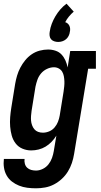

<svg xmlns="http://www.w3.org/2000/svg" viewBox="-25 -806 545 1039"><path d="M170 213Q146 213 122.5 210Q99 207 78 198.5Q57 190 39.5 176.5Q22 163 11 143.5Q0 124 -3.5 101Q-7 78 -4 54H108Q106 67 109.5 80Q113 93 122 101.5Q131 110 143.5 113.5Q156 117 170 117Q188 117 206.5 108Q225 99 237.5 83Q250 67 256.5 48.5Q263 30 266 12L280 -72Q269 -54 254 -38.5Q239 -23 221.5 -12.5Q204 -2 184 3Q164 8 144 8Q119 8 96.5 -1.5Q74 -11 59.5 -30Q45 -49 38.5 -72.5Q32 -96 30 -121Q28 -146 30 -171.5Q32 -197 36 -222L57 -352Q61 -375 67.5 -397Q74 -419 85 -440Q96 -461 111.5 -480Q127 -499 147 -512.5Q167 -526 190 -532Q213 -538 235 -538Q256 -538 275.5 -531.5Q295 -525 308 -511Q321 -497 329 -479Q337 -461 341 -441L355 -530H494V-434H452L376 27Q372 52 364 76Q356 100 342.5 122Q329 144 309.5 162Q290 180 267 192Q244 204 219 208.5Q194 213 170 213ZM207 -88Q224 -88 241 -95Q258 -102 270 -116Q282 -130 288.5 -146.5Q295 -163 298 -180L319 -310Q321 -324 322.5 -338Q324 -352 323.5 -366Q323 -380 320.5 -393.5Q318 -407 311.5 -418Q305 -429 293 -435.5Q281 -442 267 -442Q248 -442 229 -433Q210 -424 197 -408.5Q184 -393 177.5 -374.5Q171 -356 167 -337L146 -207Q144 -193 143 -179.5Q142 -166 143 -153.5Q144 -141 148.5 -128.5Q153 -116 161 -106.5Q169 -97 181 -92.5Q193 -88 207 -88ZM290 -579Q279 -579 268.5 -582.5Q258 -586 251.5 -593.5Q245 -601 243.5 -612Q242 -623 244 -634Q247 -656 255 -677Q263 -698 274.5 -717.5Q286 -737 301 -754.5Q316 -772 335 -786L374 -743Q360 -731 348 -716.5Q336 -702 328 -686Q335 -684 341 -679Q347 -674 350.5 -666.5Q354 -659 354.5 -650.5Q355 -642 353 -634Q352 -623 346.5 -612Q341 -601 332 -593.5Q323 -586 312 -582.5Q301 -579 290 -579Z"/></svg>

Font: Iosevka Slab
Style: Bold Italic
Weight: 700
Italic angle: -9°
Monospace: yes
Designer: Belleve Invis
Foundry: Belleve Invis
Version: Version 11.1.0; ttfautohint (v1.8.3)